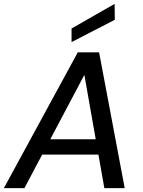

<svg xmlns="http://www.w3.org/2000/svg" viewBox="-37 -970 735 990"><path d="M-17 0 364 -700H474L606 0H501L398 -584L89 0ZM116 -173 156 -252H513L526 -173ZM332 -753V-823L554 -950L555 -868Z"/></svg>

Font: DM Sans 16pt Medium
Style: Italic
Weight: 500
Italic angle: -10°
Version: Version 4.004;gftools[0.9.30]